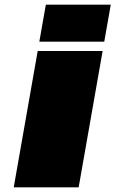

<svg xmlns="http://www.w3.org/2000/svg" viewBox="-20 -805 514 825"><path d="M39 0 142 -586H421L318 0ZM177 -785H456L428 -626H149Z"/></svg>

Font: Anybody UltraExpanded Black
Style: Italic
Weight: 900
Width: 9
Italic angle: -10°
Designer: Tyler Finck
Foundry: Etcetera Type Company
Version: Version 1.010; ttfautohint (v1.8.3) -l 8 -r 50 -G 200 -x 14 